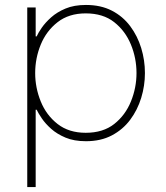

<svg xmlns="http://www.w3.org/2000/svg" viewBox="-20 -560 670 775"><path d="M90 195V-530H124V-413H128Q134 -427 148.5 -448Q163 -469 186.5 -490Q210 -511 244.5 -525.5Q279 -540 327 -540Q387 -540 431.5 -517Q476 -494 505.5 -454.5Q535 -415 550 -366Q565 -317 565 -265Q565 -214 550 -165Q535 -116 505.5 -76.5Q476 -37 431.5 -13.5Q387 10 327 10Q279 10 244.5 -4.5Q210 -19 186.5 -40Q163 -61 148.5 -82.5Q134 -104 128 -117H124V195ZM122 -265Q122 -206 144.5 -150.5Q167 -95 212.5 -59.5Q258 -24 326 -24Q396 -24 441 -59.5Q486 -95 508.5 -150.5Q531 -206 531 -265Q531 -325 508.5 -380Q486 -435 441 -470.5Q396 -506 326 -506Q258 -506 212.5 -470.5Q167 -435 144.5 -380Q122 -325 122 -265Z"/></svg>

Font: Be Vietnam Pro Thin
Style: Regular
Weight: 100
Designer: Lam Bao, Tony Le, Vietanh Nguyen
Foundry: Yellow Type Foundry
Version: Version 1.002; ttfautohint (v1.8.3)